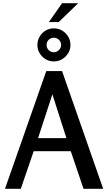

<svg xmlns="http://www.w3.org/2000/svg" viewBox="-20 -1171 671 1191"><path d="M365 -730 620 0H498L419 -233H189L109 0H11L267 -730ZM305 -586 216 -314H392ZM314 -995Q343 -995 366 -981Q389 -967 403 -944Q417 -921 417 -892Q417 -851 386.5 -820.5Q356 -790 314 -790Q272 -790 242 -820.5Q212 -851 212 -892Q212 -920 226 -944Q240 -968 263 -981.5Q286 -995 314 -995ZM314 -937Q295 -937 282 -924Q269 -911 269 -892Q269 -873 282 -860Q295 -847 314 -847Q332 -847 345.5 -860.5Q359 -874 359 -892Q359 -911 345.5 -924Q332 -937 314 -937ZM365 -1151H465L344 -1034H283Z"/></svg>

Font: Rosario Light SemiBold
Style: Regular
Weight: 600
Version: Version 1.101; ttfautohint (v1.8.1.43-b0c9)